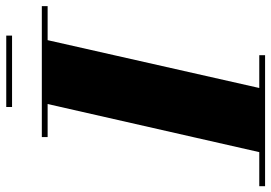

<svg xmlns="http://www.w3.org/2000/svg" viewBox="-198 -758 910 645"><g transform="rotate(-90 257.5 -435.0)"><path d="M65 0 235.5 -750H450L280.5 0ZM-45 0V-19.5H395V0ZM120 -730.5V-750H560V-730.5ZM221 -850V-869.5H461V-850Z"/></g></svg>

Font: Bodoni Moda 11pt Black
Style: Italic
Weight: 900
Italic angle: -13°
Designer: Owen Earl
Foundry: indestructible type
Version: Version 2.004